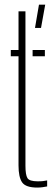

<svg xmlns="http://www.w3.org/2000/svg" viewBox="-20 -820 233 845"><path d="M27.5 -572.5V-600H61.5V-770H92V-90.5Q92 -50.5 100.8 -36.2Q109.5 -22 146 -22Q161.5 -22 169.2 -23Q177 -24 187.5 -26V0.5Q178 2.5 166.8 4Q155.5 5.5 144 5.5Q93.5 5.5 77.5 -17.2Q61.5 -40 61.5 -92V-572.5ZM123.5 -572.5V-600H177.5V-572.5ZM134 -697 151.5 -799.5H179L160.5 -697Z"/></svg>

Font: Big Shoulders Stencil Display Thin ExtraLight
Style: Regular
Weight: 250
Version: Version 2.001